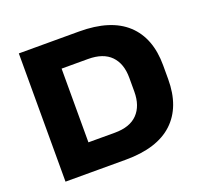

<svg xmlns="http://www.w3.org/2000/svg" viewBox="-113 -769 949 899"><g transform="rotate(-20 361.5 -319.5)"><path d="M186.1 0V-136.3H362.2Q437.6 -136.3 475.6 -175.8Q513.7 -215.3 513.7 -286.1V-354.7Q513.7 -425.6 475.6 -464.6Q437.6 -503.6 362.2 -503.6H185.5V-639H367.1Q523.4 -639 603 -565.6Q682.6 -492.1 682.6 -355.2V-286.5Q682.6 -148.2 603.2 -74.1Q523.7 0 367.1 0ZM66.7 0V-639H230.5V0Z"/></g></svg>

Font: Anek Gurmukhi Medium SemiExpanded
Style: Regular
Weight: 500
Width: 6
Version: Version 1.003